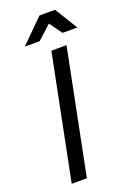

<svg xmlns="http://www.w3.org/2000/svg" viewBox="-168 -957 698 1018"><g transform="rotate(-20 181.0 -448.5)"><path d="M191 -700H276.5L136.5 0H51ZM66 -768.5 195.5 -897H283.5L362.5 -768.5H279L228 -839.5L149.5 -768.5Z"/></g></svg>

Font: Argentum Sans Light
Style: Italic
Weight: 300
Italic angle: -11.3°
Designer: Julieta Ulanovsky (font), Owen Earl (portions from Jones font), Cristiano Sobral (main changes and remaster)
Foundry: Julieta Ulanovsky (font), Owen Earl (portions from Jones font), Cristiano Sobral (main changes and remaster)
Version: Version 3.127